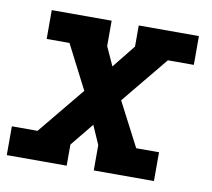

<svg xmlns="http://www.w3.org/2000/svg" viewBox="-68 -592 731 663"><g transform="rotate(10 298.0 -260.0)"><path d="M-4 0V-101H86L221 -265L142 -419H62V-520H272V-431L302 -365L367 -446V-520H578V-419H487L352 -255L432 -101H512V0H301V-89L272 -155L206 -74V0Z"/></g></svg>

Font: Iosevka Etoile Oblique
Style: Bold
Weight: 700
Italic angle: -9°
Designer: Belleve Invis
Foundry: Belleve Invis
Version: Version 15.5.2; ttfautohint (v1.8.4)